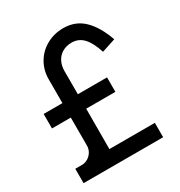

<svg xmlns="http://www.w3.org/2000/svg" viewBox="-173 -856 917 977"><g transform="rotate(-30 285.5 -367.5)"><path d="M236 -321.5 235.5 -84.5H502.5V0H35V-84.5H73.5Q93 -84.5 109.5 -94.5Q126 -104.5 135.8 -121.2Q145.5 -138 145.5 -157V-321.5H35V-406.5H145.5V-545.5Q145.5 -599.5 171 -642.8Q196.5 -686 241 -710.5Q285.5 -735 339.5 -735Q410 -735 458 -688.8Q506 -642.5 536 -556L455 -529.5Q435.5 -590.5 408 -620.2Q380.5 -650 339 -650Q308.5 -650 285 -636.5Q261.5 -623 248.8 -598.5Q236 -574 236 -542V-406.5H407.5V-321.5Z"/></g></svg>

Font: CCSD_manrope Medium
Style: Regular
Weight: 500
Designer: Mikhail Sharanda
Foundry: Mikhail Sharanda
Version: Version 4.503